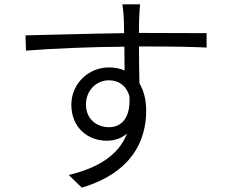

<svg xmlns="http://www.w3.org/2000/svg" viewBox="-20 -810 1040 880"><path d="M622 -790H541C542 -782 546 -755 547 -730C548 -715 548 -689 549 -658C396 -656 207 -650 97 -648L99 -578C225 -588 397 -595 550 -596C550 -558 551 -518 551 -487C530 -496 506 -501 479 -501C386 -501 307 -427 307 -330C307 -224 384 -165 469 -165C505 -165 537 -176 562 -198C525 -101 433 -41 295 -8L355 50C586 -19 650 -167 650 -303C650 -352 639 -395 619 -428C618 -475 617 -538 617 -597C624 -597 630 -597 637 -597C783 -597 872 -595 927 -592V-658C882 -658 763 -659 638 -659C631 -659 624 -659 617 -659C617 -689 617 -714 618 -731C618 -743 621 -779 622 -790ZM374 -331C374 -398 424 -442 479 -442C521 -442 557 -421 573 -371C580 -277 542 -227 480 -227C422 -227 374 -265 374 -331Z"/></svg>

Font: Source Han Sans JP Normal
Style: Regular
Weight: 350
Designer: Ryoko NISHIZUKA 西塚涼子 (kana, bopomofo & ideographs); Paul D. Hunt (Latin, Greek & Cyrillic); Sandoll Communications 산돌커뮤니
Foundry: Adobe
Version: Version 2.002;hotconv 1.0.116;makeotfexe 2.5.65601